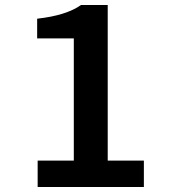

<svg xmlns="http://www.w3.org/2000/svg" viewBox="-20 -750 686 770"><path d="M129 -596V-675Q246 -688 305 -730H412V-106H557V0H131V-106H276V-596Z"/></svg>

Font: Sintony
Style: Bold
Weight: 700
Designer: Eduardo Rodriguez Tunni
Foundry: Eduardo Rodriguez Tunni
Version: Version 1.001